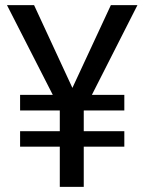

<svg xmlns="http://www.w3.org/2000/svg" viewBox="-20 -731 565 751"><path d="M466.3 -217.8V-157.2H307.6V0H213.9V-157.2H58.6V-217.8H213.9V-298.8H58.6V-359.9H186.5L7.3 -710.9H113.3L263.2 -387.2L413.6 -710.9H517.6L339.4 -359.9H466.3V-298.8H308.1L307.6 -297.9V-217.8Z"/></svg>

Font: Vazirmatn FD
Style: Regular
Weight: 400
Designer: Saber Rastikerdar
Foundry: Saber Rastikerdar
Version: Version 33.001